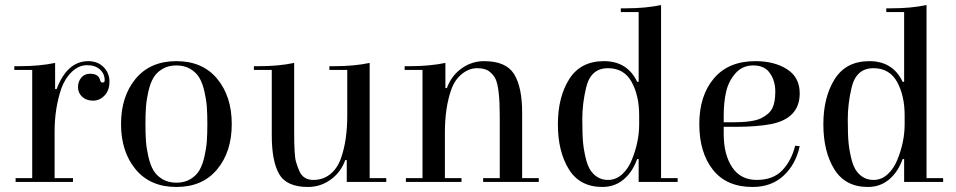

<svg xmlns="http://www.w3.org/2000/svg" viewBox="-20 -723 3801 763"><path d="M396 -404Q396 -430 377 -447Q358 -464 326 -464Q294 -464 266.5 -438.5Q239 -413 224 -372Q197 -293 197 -201V-15H270V0H42V-15H108V-445H37V-460H58Q138 -460 199 -473V-369H205Q247 -480 331 -480Q368 -480 391.5 -456.5Q415 -433 415 -398.5Q415 -364 395.5 -343.5Q376 -323 349.5 -323Q323 -323 306.5 -338.5Q290 -354 290 -376.5Q290 -399 303 -414.5Q316 -430 338 -430Q372 -430 378 -404Q380 -395 388 -395Q396 -395 396 -404Z M843 -50Q785 20 681 20Q577 20 519 -50Q461 -120 461 -230Q461 -340 519 -410Q577 -480 681 -480Q785 -480 843 -410Q901 -340 901 -230Q901 -120 843 -50ZM802 -163Q804 -192 804 -230Q804 -268 802 -297Q800 -326 792.5 -359Q785 -392 772.5 -413.5Q760 -435 736.5 -449Q713 -463 681 -463Q649 -463 625.5 -449Q602 -435 589.5 -413.5Q577 -392 569.5 -359Q562 -326 560 -297Q558 -268 558 -230Q558 -192 560 -163Q562 -134 569.5 -101Q577 -68 589.5 -46.5Q602 -25 625.5 -11Q649 3 681 3Q713 3 736.5 -11Q760 -25 772.5 -46.5Q785 -68 792.5 -101Q800 -134 802 -163Z M1360 -445H1289V-460H1310Q1388 -460 1449 -473V-15H1515V0H1358V-87H1352Q1335 -39 1294.5 -9.5Q1254 20 1204 20Q1119 20 1089.5 -31Q1060 -82 1060 -185V-445H989V-460H1010Q1088 -460 1149 -473V-199Q1149 -105 1156 -81Q1163 -57 1171 -40Q1187 -8 1225.5 -8Q1264 -8 1292.5 -31Q1321 -54 1335 -94Q1360 -165 1360 -264Z M1814 -15V0H1593V-15H1659V-445H1588V-460H1609Q1688 -460 1750 -473V-373H1756Q1773 -421 1813.5 -450.5Q1854 -480 1904 -480Q1991 -480 2023 -428.5Q2055 -377 2055 -275V-15H2121V0H1900V-15H1966V-261Q1966 -374 1949 -410Q1941 -426 1924.5 -439Q1908 -452 1876 -452Q1844 -452 1815.5 -429Q1787 -406 1773 -366Q1748 -295 1748 -196V-15Z M2673 0H2518V-91H2512Q2494 -40 2458.5 -10Q2423 20 2374 20Q2284 20 2240.5 -50.5Q2197 -121 2197 -229Q2197 -337 2242 -408.5Q2287 -480 2380 -480Q2473 -480 2512 -398H2518V-675H2447V-690H2468Q2546 -690 2607 -703V-15H2673ZM2520 -229V-265Q2520 -343 2490 -397.5Q2460 -452 2396 -452Q2327 -452 2309 -374Q2294 -311 2294 -248Q2294 -185 2297.5 -152Q2301 -119 2310.5 -83.5Q2320 -48 2342.5 -28Q2365 -8 2396.5 -8Q2428 -8 2452.5 -30.5Q2477 -53 2491 -88Q2520 -159 2520 -229Z M2982 -480Q3057 -480 3107.5 -448Q3158 -416 3158 -352Q3158 -253 3045 -230Q2988 -219 2903 -219H2856V-190Q2856 -109 2889.5 -58.5Q2923 -8 2987.5 -8Q3052 -8 3088.5 -46Q3125 -84 3140 -144L3158 -142Q3142 -69 3093.5 -24.5Q3045 20 2971 20Q2867 20 2813 -48.5Q2759 -117 2759 -230Q2759 -343 2817 -411.5Q2875 -480 2982 -480ZM2856 -237H2891Q2972 -237 3004.5 -253Q3037 -269 3049 -292.5Q3061 -316 3061 -359Q3061 -402 3039.5 -432.5Q3018 -463 2974 -463Q2930 -463 2902.5 -431.5Q2875 -400 2865.5 -358Q2856 -316 2856 -265Z M3728 0H3573V-91H3567Q3549 -40 3513.5 -10Q3478 20 3429 20Q3339 20 3295.5 -50.5Q3252 -121 3252 -229Q3252 -337 3297 -408.5Q3342 -480 3435 -480Q3528 -480 3567 -398H3573V-675H3502V-690H3523Q3601 -690 3662 -703V-15H3728ZM3575 -229V-265Q3575 -343 3545 -397.5Q3515 -452 3451 -452Q3382 -452 3364 -374Q3349 -311 3349 -248Q3349 -185 3352.5 -152Q3356 -119 3365.5 -83.5Q3375 -48 3397.5 -28Q3420 -8 3451.5 -8Q3483 -8 3507.5 -30.5Q3532 -53 3546 -88Q3575 -159 3575 -229Z"/></svg>

Font: Elsie
Style: Regular
Weight: 400
Designer: Alejandro Inler
Foundry: Alejandro Inler
Version: 1.002